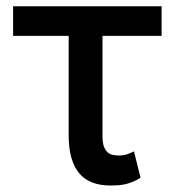

<svg xmlns="http://www.w3.org/2000/svg" viewBox="-20 -565 541 595"><path d="M480.8 -545.5V-453.8H297.6V-143.1Q297.6 -122.5 302.2 -110.4Q306.8 -98.4 314.3 -92.3Q321.7 -86.3 331 -84.7Q340.2 -83.1 349.4 -83.1Q363.6 -83.1 375 -87.4Q386.4 -91.6 395.2 -95.9L415.5 -14.2Q403.8 -6.7 392.4 -2Q381 2.8 369.7 5.5Q358.3 8.2 346.8 9.1Q335.2 9.9 322.4 9.9Q291.2 9.9 266.9 0.9Q242.5 -8.2 226.2 -27.2Q209.9 -46.2 201.3 -75.8Q192.8 -105.5 192.8 -146.3V-453.8H20.6V-545.5Z"/></svg>

Font: Inter P Medium
Style: Regular
Weight: 500
Designer: Rasmus Andersson
Foundry: rsms
Version: Version 3.018;git-588b23468